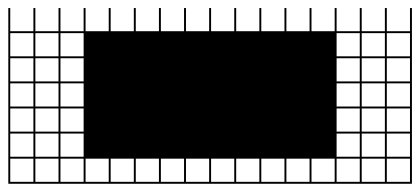

<svg xmlns="http://www.w3.org/2000/svg" viewBox="-304 -616 1045 478"><g transform="rotate(-90 219.0 -377.5)"><path d="M0 125V-879.8H437.5V-875H379.8V-817.3H437.5V-812.5H379.8V-754.8H437.5V-750H379.8V-692.3H437.5V-687.5H379.8V-629.8H437.5V-625H379.8V-567.3H437.5V-562.5H379.8V-504.8H437.5V-500H379.8V-442.3H437.5V-437.5H379.8V-379.8H437.5V-375H379.8V-317.3H437.5V-312.5H379.8V-254.8H437.5V-250H379.8V-192.3H437.5V-187.5H379.8V-129.8H437.5V-125H379.8V-67.3H437.5V-62.5H379.8V-4.8H437.5V0H379.8V57.7H437.5V62.5H379.8V120.2H437.5V125ZM317.3 -817.3H375V-875H317.3ZM254.8 -817.3H312.5V-875H254.8ZM192.3 -817.3H250V-875H192.3ZM129.8 -817.3H187.5V-875H129.8ZM4.8 -817.3H62.5V-875H4.8ZM67.3 -817.3H125V-875H67.3ZM317.3 -754.8H375V-812.5H317.3ZM254.8 -754.8H312.5V-812.5H254.8ZM192.3 -754.8H250V-812.5H192.3ZM129.8 -754.8H187.5V-812.5H129.8ZM4.8 -754.8H62.5V-812.5H4.8ZM67.3 -754.8H125V-812.5H67.3ZM317.3 -692.3H375V-750H317.3ZM254.8 -692.3H312.5V-750H254.8ZM192.3 -692.3H250V-750H192.3ZM129.8 -692.3H187.5V-750H129.8ZM4.8 -692.3H62.5V-750H4.8ZM67.3 -692.3H125V-750H67.3ZM4.8 -629.8H62.5V-687.5H4.8ZM62.5 -625H4.8V-567.3H62.5ZM4.8 -504.8H62.5V-562.5H4.8ZM4.8 -442.3H62.5V-500H4.8ZM4.8 -379.8H62.5V-437.5H4.8ZM4.8 -317.3H62.5V-375H4.8ZM4.8 -254.8H62.5V-312.5H4.8ZM4.8 -192.3H62.5V-250H4.8ZM4.8 -129.8H62.5V-187.5H4.8ZM4.8 -67.3H62.5V-125H4.8ZM67.3 -4.8H125V-62.5H67.3ZM129.8 -4.8H187.5V-62.5H129.8ZM192.3 -4.8H250V-62.5H192.3ZM254.8 -4.8H312.5V-62.5H254.8ZM4.8 -4.8H62.5V-62.5H4.8ZM317.3 -4.8H375V-62.5H317.3ZM67.3 57.7H125V0H67.3ZM129.8 57.7H187.5V0H129.8ZM192.3 57.7H250V0H192.3ZM254.8 57.7H312.5V0H254.8ZM317.3 57.7H375V0H317.3ZM4.8 57.7H62.5V0H4.8ZM67.3 120.2H125V62.5H67.3ZM192.3 120.2H250V62.5H192.3ZM254.8 120.2H312.5V62.5H254.8ZM317.3 120.2H375V62.5H317.3ZM4.8 120.2H62.5V62.5H4.8ZM129.8 120.2H187.5V62.5H129.8Z"/></g></svg>

Font: Yarndings 12 Charted
Style: Regular
Weight: 400
Designer: Sarah Cadigan-Fried
Version: Version 1.000; ttfautohint (v1.8.4.7-5d5b)